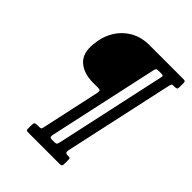

<svg xmlns="http://www.w3.org/2000/svg" viewBox="-247 -885 1171 1171"><g transform="rotate(45 338.0 -300.0)"><path d="M104 -512Q110 -581.5 142 -635Q174 -688.5 227 -719.2Q280 -750 350 -750H641.5Q652 -750 656.2 -747.2Q660.5 -744.5 660.5 -733V-699Q660.5 -684.5 655.2 -681.5Q650 -678.5 635.5 -678.5H630.5Q617 -678.5 614.2 -673.2Q611.5 -668 608 -653L454.5 51Q448.5 78.5 470 78.5H477.5Q487.5 78.5 491.2 80.2Q495 82 495 92V129.5Q495 142 490.8 146Q486.5 150 474.5 150H207.5Q198 150 192 148Q186 146 186 135V108Q186 89.5 190.2 84Q194.5 78.5 213 78.5H226Q238 78.5 241.8 76Q245.5 73.5 248 62L332 -325Q332.5 -338 328.5 -341.2Q324.5 -344.5 312 -344.5H269Q188.5 -344.5 141.8 -385.5Q95 -426.5 104 -512ZM382.5 57 539.5 -664Q542 -674 537.2 -676.2Q532.5 -678.5 521.5 -678.5H499.5Q485.5 -678.5 481.8 -674.2Q478 -670 475 -656L320.5 53Q317.5 65 320.2 71.8Q323 78.5 337 78.5H355Q371 78.5 375 75.2Q379 72 382.5 57Z"/></g></svg>

Font: Besley* Condensed Semi
Style: Italic
Weight: 600
Width: 3
Italic angle: -13°
Designer: Owen Earl
Foundry: indestructible type*
Version: Version 3.000; ttfautohint (v1.8.3)